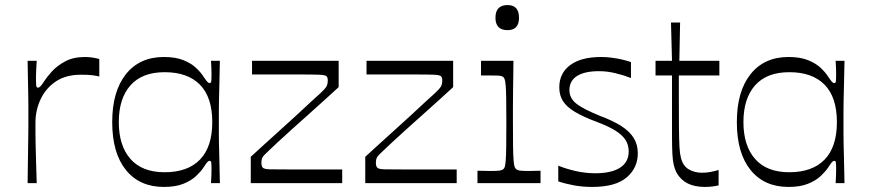

<svg xmlns="http://www.w3.org/2000/svg" viewBox="-20 -723 3430 758"><path d="M89 0Q90 -68 90.5 -109.5Q91 -151 91.5 -177Q92 -203 92 -222.5Q92 -242 92 -266Q92 -289 92 -308Q92 -327 91.5 -349Q91 -371 90.5 -402Q90 -433 89 -483H125Q124 -466 123 -449Q122 -432 122 -421Q122 -393 123 -385Q124 -377 130 -377Q135 -377 140.5 -383Q146 -389 157 -406Q166 -420 185.5 -441.5Q205 -463 237 -480.5Q269 -498 316 -498Q332 -498 347 -495.5Q362 -493 372 -490V-421Q360 -424 344.5 -426Q329 -428 300 -428Q240 -428 200.5 -401.5Q161 -375 140.5 -331.5Q120 -288 120 -239Q120 -215 120 -197.5Q120 -180 120.5 -157.5Q121 -135 122 -98.5Q123 -62 125 0Z M627 15Q531 15 477 -52Q423 -119 423 -241Q423 -362 477 -430Q531 -498 627 -498Q673 -498 704 -485.5Q735 -473 754 -455Q773 -437 783 -421Q794 -405 798.5 -400Q803 -395 808 -395Q813 -395 814 -402.5Q815 -410 815 -431Q815 -440 814.5 -454Q814 -468 813 -483H848Q847 -425 846 -388.5Q845 -352 844.5 -328Q844 -304 844 -284.5Q844 -265 844 -241Q844 -216 844 -197Q844 -178 844.5 -154.5Q845 -131 846 -94.5Q847 -58 848 0H813Q814 -15 814.5 -29.5Q815 -44 815 -55Q815 -74 814 -81Q813 -88 808 -88Q803 -88 798.5 -83Q794 -78 783 -61Q773 -46 754 -28Q735 -10 704 2.5Q673 15 627 15ZM630 -43Q721 -43 769.5 -93Q818 -143 818 -241Q818 -339 769.5 -388.5Q721 -438 630 -438Q541 -438 495 -386Q449 -334 449 -241Q449 -148 495 -95.5Q541 -43 630 -43Z M970 0V-104Q992 -124 1022 -151.5Q1052 -179 1086 -209.5Q1120 -240 1151.5 -269Q1183 -298 1207.5 -321Q1232 -344 1245 -355Q1263 -372 1268.5 -381Q1274 -390 1274 -406Q1274 -417 1269 -422Q1264 -427 1240.5 -428Q1217 -429 1164 -429Q1135 -429 1111.5 -429Q1088 -429 1056.5 -429Q1025 -429 975 -429V-483H1317V-379Q1296 -360 1265.5 -332Q1235 -304 1200.5 -273.5Q1166 -243 1134 -214Q1102 -185 1077 -162Q1052 -139 1041 -128Q1021 -110 1016.5 -102Q1012 -94 1012 -80Q1012 -67 1017.5 -61Q1023 -55 1047 -54.5Q1071 -54 1127 -54Q1155 -54 1182.5 -54Q1210 -54 1245.5 -54Q1281 -54 1331 -54V0Z M1422 0V-104Q1444 -124 1474 -151.5Q1504 -179 1538 -209.5Q1572 -240 1603.5 -269Q1635 -298 1659.5 -321Q1684 -344 1697 -355Q1715 -372 1720.5 -381Q1726 -390 1726 -406Q1726 -417 1721 -422Q1716 -427 1692.5 -428Q1669 -429 1616 -429Q1587 -429 1563.5 -429Q1540 -429 1508.5 -429Q1477 -429 1427 -429V-483H1769V-379Q1748 -360 1717.5 -332Q1687 -304 1652.5 -273.5Q1618 -243 1586 -214Q1554 -185 1529 -162Q1504 -139 1493 -128Q1473 -110 1468.5 -102Q1464 -94 1464 -80Q1464 -67 1469.5 -61Q1475 -55 1499 -54.5Q1523 -54 1579 -54Q1607 -54 1634.5 -54Q1662 -54 1697.5 -54Q1733 -54 1783 -54V0Z M1865 0V-49Q1880 -49 1892 -48.5Q1904 -48 1914 -48Q1942 -48 1952 -49.5Q1962 -51 1967 -55Q1971 -58 1973 -65Q1975 -72 1976.5 -90Q1978 -108 1978.5 -143Q1979 -178 1979 -238Q1979 -296 1978.5 -331Q1978 -366 1976.5 -383.5Q1975 -401 1973 -408Q1971 -415 1967 -419Q1962 -423 1953 -424Q1944 -425 1919 -425Q1910 -425 1900.5 -425Q1891 -425 1879 -425V-483H2007Q2007 -466 2006.5 -434Q2006 -402 2005.5 -365.5Q2005 -329 2005 -297Q2005 -265 2005 -246Q2005 -184 2005.5 -147Q2006 -110 2007.5 -91Q2009 -72 2011.5 -65Q2014 -58 2018 -55Q2023 -51 2032.5 -49.5Q2042 -48 2071 -48Q2081 -48 2091.5 -48.5Q2102 -49 2114 -49V0ZM1984 -604Q1936 -604 1936 -653Q1936 -703 1984 -703Q2029 -703 2029 -653Q2029 -604 1984 -604Z M2184 -7V-69Q2213 -57 2251.5 -48Q2290 -39 2330 -39Q2394 -39 2428 -61Q2462 -83 2462 -125Q2462 -151 2449.5 -170.5Q2437 -190 2410 -207Q2383 -224 2338 -241Q2282 -262 2249.5 -281.5Q2217 -301 2202.5 -324Q2188 -347 2188 -378Q2188 -434 2231 -466Q2274 -498 2353 -498Q2372 -498 2392.5 -495.5Q2413 -493 2433.5 -488.5Q2454 -484 2471 -478V-415Q2443 -426 2410 -434Q2377 -442 2345 -442Q2288 -442 2258 -423Q2228 -404 2228 -367Q2228 -336 2254.5 -314.5Q2281 -293 2350 -265Q2401 -246 2433.5 -225Q2466 -204 2482 -178Q2498 -152 2498 -118Q2498 -60 2454 -22.5Q2410 15 2318 15Q2279 15 2244.5 8.5Q2210 2 2184 -7Z M2763 15Q2723 15 2695.5 1.5Q2668 -12 2651 -41Q2644 -55 2640 -71.5Q2636 -88 2634.5 -115.5Q2633 -143 2633 -191Q2633 -224 2633 -262.5Q2633 -301 2633 -335.5Q2633 -370 2633 -394.5Q2633 -419 2633 -425H2568V-483H2633L2629 -634H2665L2662 -483H2820V-425H2660Q2660 -401 2660 -380Q2660 -359 2660 -340Q2660 -265 2660.5 -217.5Q2661 -170 2662.5 -143Q2664 -116 2668 -101Q2676 -68 2699 -54.5Q2722 -41 2752 -41Q2770 -41 2787 -44.5Q2804 -48 2817 -52V9Q2809 11 2794.5 13Q2780 15 2763 15Z M3093 15Q2997 15 2943 -52Q2889 -119 2889 -241Q2889 -362 2943 -430Q2997 -498 3093 -498Q3139 -498 3170 -485.5Q3201 -473 3220 -455Q3239 -437 3249 -421Q3260 -405 3264.5 -400Q3269 -395 3274 -395Q3279 -395 3280 -402.5Q3281 -410 3281 -431Q3281 -440 3280.5 -454Q3280 -468 3279 -483H3314Q3313 -425 3312 -388.5Q3311 -352 3310.5 -328Q3310 -304 3310 -284.5Q3310 -265 3310 -241Q3310 -216 3310 -197Q3310 -178 3310.5 -154.5Q3311 -131 3312 -94.5Q3313 -58 3314 0H3279Q3280 -15 3280.5 -29.5Q3281 -44 3281 -55Q3281 -74 3280 -81Q3279 -88 3274 -88Q3269 -88 3264.5 -83Q3260 -78 3249 -61Q3239 -46 3220 -28Q3201 -10 3170 2.5Q3139 15 3093 15ZM3096 -43Q3187 -43 3235.5 -93Q3284 -143 3284 -241Q3284 -339 3235.5 -388.5Q3187 -438 3096 -438Q3007 -438 2961 -386Q2915 -334 2915 -241Q2915 -148 2961 -95.5Q3007 -43 3096 -43Z"/></svg>

Font: Ojuju ExtraLight
Style: Regular
Weight: 400
Version: Version 1.000